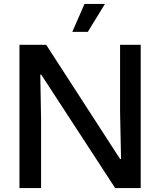

<svg xmlns="http://www.w3.org/2000/svg" viewBox="-20 -957 815 977"><path d="M79 0V-729H215L591 -148H596L591 -389V-729H696V0H566L190 -577H185L189 -350V0ZM348 -795 410 -937H514L427 -795Z"/></svg>

Font: Mona Sans ExtraLight Medium
Style: Regular
Weight: 500
Version: Version 2.000